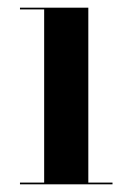

<svg xmlns="http://www.w3.org/2000/svg" viewBox="-20 -480 342 500"><path d="M32 -4.5V0H273V-4.5H210V-460H32V-455.5H95V-4.5Z"/></svg>

Font: Bodoni* 36pt Medium
Style: Regular
Weight: 500
Version: Version 2.3